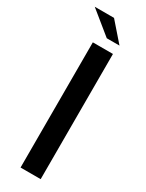

<svg xmlns="http://www.w3.org/2000/svg" viewBox="-209 -753 598 785"><g transform="rotate(30 89.5 -360.5)"><path d="M50 0V-591H145V0ZM91 -634 -16 -721H75L151 -634Z"/></g></svg>

Font: Alumni Sans Thin SemiBold
Style: Regular
Weight: 600
Version: Version 1.018